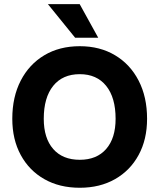

<svg xmlns="http://www.w3.org/2000/svg" viewBox="-20 -878 752 906"><path d="M206 -858.5H356L443.5 -700H334.5ZM38 -317.5Q38 -420.5 77.8 -497.5Q117.5 -574.5 189 -617.2Q260.5 -660 356.5 -660Q451.5 -660 523 -617.2Q594.5 -574.5 634.2 -497.5Q674 -420.5 674 -317.5Q674 -220 634.2 -146.8Q594.5 -73.5 523 -32.8Q451.5 8 356.5 8Q260.5 8 189 -32.8Q117.5 -73.5 77.8 -146.8Q38 -220 38 -317.5ZM525.5 -317.5Q525.5 -417.5 481 -472.8Q436.5 -528 356.5 -528Q275.5 -528 231 -472.8Q186.5 -417.5 186.5 -317.5Q186.5 -226 231 -175Q275.5 -124 356.5 -124Q436.5 -124 481 -175Q525.5 -226 525.5 -317.5Z"/></svg>

Font: Overused Grotesk
Style: Bold
Weight: 710
Version: Version 0.004